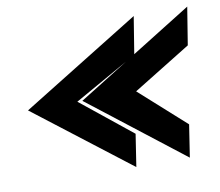

<svg xmlns="http://www.w3.org/2000/svg" viewBox="-64 -623 780 682"><g transform="rotate(-10 326.0 -282.0)"><path d="M31 -282 375 -17 393 -134 209 -282 437 -411 459 -547ZM227 -282 568 -17 586 -134 421 -282 630 -411 652 -547Z"/></g></svg>

Font: Charger Pro
Style: UltraExtObl
Weight: 900
Designer: Jasper
Foundry: Cannot Into Space Fonts
Version: Version 1.09